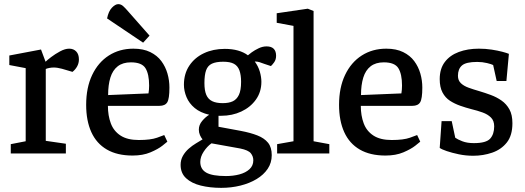

<svg xmlns="http://www.w3.org/2000/svg" viewBox="-20 -741 2537 927"><path d="M32 0V-45L104 -59V-412L25 -427V-473L178 -502L200 -443Q208 -451 227 -465.5Q246 -480 270 -493Q294 -506 314 -506Q335 -506 348 -492.5Q361 -479 361 -454Q361 -436 352.5 -420.5Q344 -405 330 -394L279 -409Q267 -412 258 -413.5Q249 -415 239 -415Q229 -415 218.5 -413Q208 -411 201 -408V-61L298 -47V0Z M620 10Q546 10 496 -19Q446 -48 421 -103Q396 -158 396 -235Q396 -318 425 -379Q454 -440 505.5 -473Q557 -506 624 -506Q672 -506 705.5 -489.5Q739 -473 759 -446Q779 -419 788.5 -386Q798 -353 798 -318Q798 -264 787.5 -247Q777 -230 750 -230H501Q501 -183 515 -145.5Q529 -108 562 -86.5Q595 -65 650 -65Q707 -65 738 -76Q769 -87 773 -89L788 -57Q785 -54 764 -37.5Q743 -21 706.5 -5.5Q670 10 620 10ZM502 -282 697 -290Q700 -308 700 -328Q700 -383 682.5 -411.5Q665 -440 612 -440Q573 -440 548.5 -421Q524 -402 513 -366.5Q502 -331 502 -282ZM671 -535 497 -652Q504 -687 520.5 -704Q537 -721 551 -721Q564 -721 574.5 -711.5Q585 -702 597 -688L702 -569Z M1048 166Q994 166 949.5 155Q905 144 878.5 119.5Q852 95 852 55Q852 31 863 11.5Q874 -8 891 -23Q908 -38 926.5 -49Q945 -60 958 -68Q951 -76 945.5 -88.5Q940 -101 940 -115Q940 -138 956 -157Q972 -176 990 -187Q947 -197 920 -219.5Q893 -242 880.5 -272Q868 -302 868 -332Q868 -385 894 -424Q920 -463 964.5 -484Q1009 -505 1065 -505Q1101 -505 1129 -497Q1157 -489 1177 -474Q1181 -478 1195.5 -488.5Q1210 -499 1229 -508Q1248 -517 1267 -517Q1290 -517 1301.5 -505.5Q1313 -494 1313 -472Q1313 -453 1303.5 -440Q1294 -427 1288 -422L1255 -433Q1242 -438 1232.5 -441Q1223 -444 1210 -444Q1227 -421 1234.5 -395Q1242 -369 1242 -346Q1242 -297 1215.5 -260Q1189 -223 1145 -202.5Q1101 -182 1048 -182H1035V-129L1143 -109Q1190 -100 1223 -87Q1256 -74 1274 -52Q1292 -30 1292 8Q1292 45 1272.5 74Q1253 103 1219 123.5Q1185 144 1141 155Q1097 166 1048 166ZM1071 109Q1106 109 1136 101Q1166 93 1184.5 76Q1203 59 1203 33Q1203 14 1191 -1Q1179 -16 1140 -24L1001 -49Q980 -34 963.5 -9Q947 16 947 41Q947 76 976 92.5Q1005 109 1071 109ZM1055 -243Q1085 -243 1104 -252Q1123 -261 1133.5 -283Q1144 -305 1144 -346Q1144 -379 1136 -401Q1128 -423 1109.5 -433Q1091 -443 1058 -443Q1023 -443 1003 -433.5Q983 -424 975 -401.5Q967 -379 967 -340Q967 -304 976 -283Q985 -262 1004.5 -252.5Q1024 -243 1055 -243Z M1318 0V-45L1397 -59V-616L1316 -631V-677L1466 -699L1494 -688V-59L1570 -45V0Z M1841 10Q1767 10 1717 -19Q1667 -48 1642 -103Q1617 -158 1617 -235Q1617 -318 1646 -379Q1675 -440 1726.5 -473Q1778 -506 1845 -506Q1893 -506 1926.5 -489.5Q1960 -473 1980 -446Q2000 -419 2009.5 -386Q2019 -353 2019 -318Q2019 -264 2008.5 -247Q1998 -230 1971 -230H1722Q1722 -183 1736 -145.5Q1750 -108 1783 -86.5Q1816 -65 1871 -65Q1928 -65 1959 -76Q1990 -87 1994 -89L2009 -57Q2006 -54 1985 -37.5Q1964 -21 1927.5 -5.5Q1891 10 1841 10ZM1723 -282 1918 -290Q1921 -308 1921 -328Q1921 -383 1903.5 -411.5Q1886 -440 1833 -440Q1794 -440 1769.5 -421Q1745 -402 1734 -366.5Q1723 -331 1723 -282Z M2265 11Q2229 11 2195.5 4Q2162 -3 2137 -11.5Q2112 -20 2103 -27L2112 -156H2161L2178 -76Q2189 -68 2212 -59Q2235 -50 2268 -50Q2327 -50 2346.5 -71.5Q2366 -93 2366 -131Q2366 -158 2350.5 -173.5Q2335 -189 2310 -198Q2285 -207 2256 -214Q2229 -221 2202 -230.5Q2175 -240 2152.5 -254.5Q2130 -269 2116.5 -294.5Q2103 -320 2103 -359Q2103 -409 2127.5 -441.5Q2152 -474 2195 -490Q2238 -506 2292 -506Q2324 -506 2353.5 -501.5Q2383 -497 2405.5 -491Q2428 -485 2437 -481L2425 -350H2378L2361 -427Q2354 -431 2331.5 -436.5Q2309 -442 2284 -442Q2230 -442 2210.5 -425Q2191 -408 2191 -375Q2191 -353 2205 -339.5Q2219 -326 2242.5 -317.5Q2266 -309 2294 -301Q2321 -293 2349.5 -282.5Q2378 -272 2401.5 -255.5Q2425 -239 2439.5 -213Q2454 -187 2454 -146Q2454 -87 2427 -53Q2400 -19 2356.5 -4Q2313 11 2265 11Z"/></svg>

Font: Faustina Light Medium
Style: Regular
Weight: 500
Version: Version 1.200